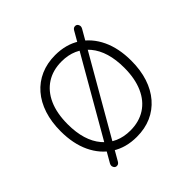

<svg xmlns="http://www.w3.org/2000/svg" viewBox="-146 -657 830 830"><g transform="rotate(-45 269.0 -242.0)"><path d="M269 8Q203 8 154.5 -23Q106 -54 79.5 -110Q53 -166 53 -242Q53 -299 68 -345Q83 -391 111.5 -424Q140 -457 180 -474.5Q220 -492 269 -492Q335 -492 383.5 -461Q432 -430 458.5 -374Q485 -318 485 -242Q485 -185 470 -139Q455 -93 426.5 -60Q398 -27 358.5 -9.5Q319 8 269 8ZM269 -31Q322 -31 361 -56Q400 -81 421 -128.5Q442 -176 442 -242Q442 -342 395.5 -397.5Q349 -453 269 -453Q216 -453 177 -428Q138 -403 117 -356Q96 -309 96 -242Q96 -142 143 -86.5Q190 -31 269 -31ZM135 26Q130 34 123 35.5Q116 37 110.5 33.5Q105 30 103 22.5Q101 15 106 6L403 -510Q408 -518 415 -519.5Q422 -521 427.5 -517.5Q433 -514 435 -506.5Q437 -499 432 -490Z"/></g></svg>

Font: Nunito ExtraLight
Style: Regular
Weight: 200
Designer: Vernon Adams
Foundry: Vernon Adams
Version: Version 3.602;April 4, 2023;FontCreator 14.0.0.2856 64-bit